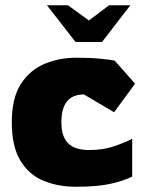

<svg xmlns="http://www.w3.org/2000/svg" viewBox="-20 -702 575 732"><path d="M270 10Q201 10 145.5 -13Q90 -36 57.5 -90Q25 -144 25 -236Q25 -329 60 -382.5Q95 -436 151 -459Q207 -482 270 -482Q325 -482 364.5 -478Q404 -474 417 -471L495 -383L415 -274L300 -342Q214 -342 214 -236Q214 -181 240 -155.5Q266 -130 320 -130Q374 -130 417 -145Q460 -160 484 -173V-29Q453 -13 402.5 -1.5Q352 10 270 10ZM159 -682 268 -542H369L477 -682H396L319 -624L239 -682Z"/></svg>

Font: Rowdies
Style: Regular
Weight: 400
Designer: Jaikishan Patel
Version: Version 1.000; ttfautohint (v1.8.3)